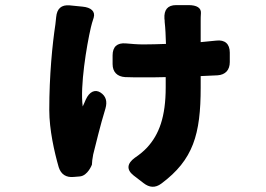

<svg xmlns="http://www.w3.org/2000/svg" viewBox="-20 -598 1040 752"><path d="M718 -578H670C636 -578 622 -559 624 -525C625 -520 625 -516 625 -512C628 -486 629 -457 630 -426C600 -425 570 -424 541 -424C519 -424 495 -426 473 -428C439 -431 421 -415 421 -381V-347C421 -316 439 -298 470 -296C494 -295 518 -295 537 -295C568 -295 599 -295 629 -296V-256C629 -140 603 -71 556 -20C543 -6 526 8 508 20C478 42 474 66 503 89L542 119C565 137 588 139 612 121C737 28 766 -72 766 -255V-300L832 -303C863 -305 880 -324 880 -355V-392C880 -426 861 -443 827 -439L766 -433V-516C766 -525 766 -536 767 -547C768 -567 751 -578 718 -578ZM173 -167C173 -90 193 -2 210 57C219 85 239 98 269 95L293 93C324 90 340 47 340 47C340 40 342 21 345 7C355 -32 372 -105 393 -173C401 -201 395 -222 373 -236C352 -249 330 -239 316 -208C312 -198 307 -188 304 -181C293 -260 319 -418 336 -491C338 -500 342 -514 347 -529C354 -553 337 -569 303 -572L253 -577C220 -580 203 -564 200 -531L197 -503C185 -424 173 -303 173 -167Z"/></svg>

Font: コーポレート・ロゴ（ラウンド）ver3 Bold
Style: Regular
Weight: 700
Designer: [KANA_main] LOGOTYPE.JP [Source Han Sans] Ryoko NISHIZUKA 西塚涼子 (kana, bopomofo & ideographs); Paul D. Hunt (Latin, Greek
Version: Version 12.001;FEAKit 1.0